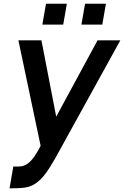

<svg xmlns="http://www.w3.org/2000/svg" viewBox="-20 -784 680 1054"><path d="M347 -763.5 327 -649H212.5L232.5 -763.5ZM561.5 -763.5 541.5 -649H427L447 -763.5ZM640.5 -562.5 283.5 84.5Q268.5 110.5 255.2 131.8Q242 153 229 170.2Q216 187.5 202.5 200.8Q189 214 174 224Q146 242 118 245.5Q89.5 250 32.5 250L53 130Q80 131.5 97.2 128.8Q114.5 126 128 116.5Q146 105 162 84Q170 74 180.2 57.2Q190.5 40.5 203 16.5L81 -562.5H207.5L288.5 -143.5L515.5 -562.5Z"/></svg>

Font: Russisch Sans
Style: Bold Italic
Weight: 700
Italic angle: -10°
Designer: Michael Sharanda (font) & Cristiano Sobral (main changes)
Foundry: Michael Sharanda
Version: Version 2.00;September 8, 2020;FontCreator 13.0.0.2681 64-bi